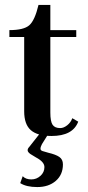

<svg xmlns="http://www.w3.org/2000/svg" viewBox="-20 -544 358 778"><path d="M189 7Q132 7 105 -16.5Q78 -40 78 -93V-394H18V-422Q76 -422 98.5 -441.5Q121 -461 136 -524H184V-422H289V-394H184V-88Q184 -52 193 -38.5Q202 -25 224 -25Q238 -25 252.5 -36.5Q267 -48 273 -65L297 -51Q275 7 189 7ZM131 214Q87 214 62 198L72 170Q84 183 107 183Q128 183 144 168.5Q160 154 160 133Q160 112 126 94L103 80Q92 72 92 65Q92 58 98 52L139 0H175L150 40Q144 51 144 59Q144 65 152 68Q156 69 176 75Q206 82 220.5 92Q235 102 235 122Q235 164 206 189Q177 214 131 214Z"/></svg>

Font: UnnaMedium
Style: Regular
Weight: 500
Designer: Jorge de Buen Unna
Foundry: Omnibus-Type
Version: Version 2.008;hotconv 1.0.109;makeotfexe 2.5.65596